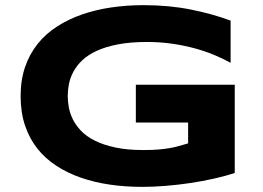

<svg xmlns="http://www.w3.org/2000/svg" viewBox="-20 -708 1022 746"><path d="M537.1 -688Q635.7 -688 720.5 -671.1Q805.2 -654.3 876 -627.9V-463.9Q848.1 -479.5 813.2 -494.1Q778.3 -508.8 737.3 -520Q696.3 -531.2 649.4 -538.1Q602.5 -544.9 550.8 -544.9Q486.3 -544.9 438.5 -535.6Q390.6 -526.4 356.4 -510.7Q322.3 -495.1 300.3 -474.4Q278.3 -453.6 265.6 -430.2Q252.9 -406.7 248 -382.3Q243.2 -357.9 243.2 -335Q243.2 -314.9 247.3 -291.5Q251.5 -268.1 262.9 -244.6Q274.4 -221.2 294.9 -199.7Q315.4 -178.2 348.4 -161.6Q381.3 -145 427.7 -135Q474.1 -125 538.1 -125Q570.3 -125 594.2 -127Q618.2 -128.9 637.9 -132.3Q657.7 -135.7 675 -140.6Q692.4 -145.5 710.9 -150.9V-231.9H507.8V-378.9H892.1V-36.1Q856 -23.9 811.3 -13.9Q766.6 -3.9 719 3.2Q671.4 10.3 623.5 14.2Q575.7 18.1 533.2 18.1Q467.3 18.1 406.7 9.3Q346.2 0.5 293.7 -17.8Q241.2 -36.1 198 -64.5Q154.8 -92.8 124.3 -131.8Q93.8 -170.9 76.9 -221.4Q60.1 -272 60.1 -335Q60.1 -397.5 77.6 -448.2Q95.2 -499 126.7 -538.1Q158.2 -577.1 202.4 -605.5Q246.6 -633.8 299.6 -652.1Q352.5 -670.4 412.8 -679.2Q473.1 -688 537.1 -688Z"/></svg>

Font: REH Gaming
Style: Gaming
Weight: 700
Designer: Astigmatic (AOETI)
Foundry: Astigmatic (AOETI)
Version: Version 1.001 2011